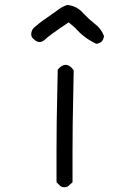

<svg xmlns="http://www.w3.org/2000/svg" viewBox="-20 -760 540 786"><path d="M225.6 -484.4 216.3 -475.1 214.4 -377Q211.4 -260.7 211.4 -144.5V-13.7Q220.7 -5.4 221.7 -3.9Q223.6 -1.5 224.6 -0.5Q231.4 6.3 241.7 6.3Q242.7 6.3 244.1 6.3Q245.6 6.3 246.1 6.3Q257.3 6.3 265.6 -3.9L276.9 -13.7V-137.7Q276.9 -253.9 279.8 -370.1L281.7 -472.7Q276.9 -478 271.5 -484.4Q259.8 -494.6 248.8 -494.6Q237.8 -494.6 225.6 -484.4ZM107.9 -620.6Q107.9 -619.6 107.9 -616.9Q107.9 -614.3 109.4 -610.4Q111.3 -605 117.7 -600.1Q130.4 -587.9 142.1 -587.9Q153.3 -587.9 166 -599.6Q178.7 -613.3 261.2 -668.5L287.6 -646Q324.7 -603.5 374.5 -580.6Q388.7 -582.5 396.2 -590.1Q403.8 -597.7 405.8 -612.3Q395.5 -640.1 372.6 -658.7Q345.2 -680.2 321.8 -704.6Q295.4 -736.3 254.9 -739.7Q231 -731.4 210.9 -714.8Q143.1 -668.5 126.5 -652.8L119.1 -647Q108.4 -636.2 107.9 -620.6Z"/></svg>

Font: NaikaiFont
Style: Light
Weight: 300
Version: Version 1.89